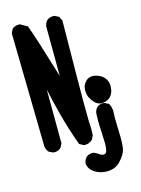

<svg xmlns="http://www.w3.org/2000/svg" viewBox="-131 -830 762 1038"><g transform="rotate(-15 250.0 -311.0)"><path d="M284.2 17.1Q287.1 17.1 292 17.6L314 28.8Q329.1 41.5 340.8 41.5Q356.9 41.5 360.4 23.9Q364.3 4.9 364.3 -14.2Q364.3 -34.2 361.8 -77.1Q359.4 -120.1 359.4 -143.1Q359.4 -173.8 360.4 -183.6Q362.8 -201.7 374.5 -215.3Q388.7 -228 409.2 -228Q412.1 -228 417 -227.5L440.4 -215.8L441.4 -213.9Q452.6 -193.4 452.6 -168.9Q452.6 -164.6 451.9 -157.2Q451.2 -149.9 451.2 -127.9Q451.2 -106 452.6 -73.5Q454.1 -41 454.1 -22Q454.1 16.6 450.2 37.6Q443.8 70.3 410.6 104Q382.3 133.8 336.9 133.8Q286.1 133.8 251.5 101.1Q236.8 85.4 234.4 62.5Q236.8 43.5 249.5 29.3Q263.7 17.1 284.2 17.1ZM89.4 -39.6Q85 -39.6 79.6 -40.5L57.6 -51.3L56.6 -52.7Q45.4 -65.9 43 -84.5L31.2 -720.7L42.5 -743.2L43.9 -744.1Q57.6 -756.3 78.1 -756.3Q81.1 -756.3 86.4 -755.9L125.5 -733.9Q152.8 -660.6 222.2 -430.2L220.7 -707.5Q223.1 -726.1 234.9 -739.7Q250 -752.4 270.5 -752.4Q273.4 -752.4 278.3 -752L301.8 -740.2L313.5 -716.8Q309.6 -361.8 309.6 -262.5Q309.6 -163.1 310.5 -150.9Q312.5 -128.9 312.5 -110.4Q312.5 -91.8 311.5 -75.2L300.3 -52.7L299.3 -51.8Q281.2 -35.2 259.3 -35.2Q256.8 -35.2 252.4 -35.2L228 -48.3Q193.8 -141.1 169.4 -234.4Q152.3 -298.3 135.3 -377.9L136.7 -77.1L125.5 -54.7L124.5 -53.7Q109.4 -39.6 89.4 -39.6ZM334.5 -319.3Q334.5 -320.8 334.5 -321.8Q335 -349.1 355.5 -369.6Q370.1 -384.3 392.1 -384.3Q400.9 -384.3 412.1 -381.3Q423.3 -378.4 434.1 -372.6Q450.7 -363.8 460.9 -349.1Q473.6 -331.1 473.6 -307.1Q473.6 -299.8 471.9 -288.8Q470.2 -277.8 465.3 -267.1Q454.1 -241.7 425.8 -232.9Q414.1 -229.5 401.4 -229.5H400.9Q380.4 -231.9 365.7 -246.6Q352.1 -260.3 343.3 -278.1Q334.5 -295.9 334.5 -319.3Z"/></g></svg>

Font: Bakudai
Style: Bold
Weight: 700
Version: Version 1.48